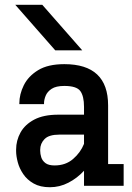

<svg xmlns="http://www.w3.org/2000/svg" viewBox="-20 -783 557 809"><path d="M212.9 -570.8 44.4 -762.7H158.2L326.7 -570.8ZM190.4 5.9Q149.4 5.9 121.8 -9.8Q94.2 -25.4 77.9 -49.6Q61.5 -73.7 54.7 -99.9Q47.9 -126 47.9 -146.5V-152.8Q47.9 -190.9 66.4 -224.6Q85 -258.3 124.3 -279.1Q163.6 -299.8 225.1 -299.8H334V-333Q334 -377.9 318.4 -399.4Q302.7 -420.9 251 -420.9Q215.8 -420.9 197.5 -408.7Q179.2 -396.5 172.4 -379.6Q165.5 -362.8 165.5 -347.7V-344.2H61.5V-347.7Q61.5 -385.7 80.3 -423.8Q99.1 -461.9 140.6 -487.3Q182.1 -512.7 251 -512.7Q435.5 -512.7 435.5 -338.9V-91.8H501V0H334V-63.5Q305.2 -32.2 268.3 -13.2Q231.4 5.9 190.4 5.9ZM230.5 -215.8Q186 -215.8 167.7 -197Q149.4 -178.2 149.4 -152.3V-147.5Q149.4 -134.8 153.8 -120.4Q158.2 -106 171.4 -95.9Q184.6 -85.9 210 -85.9Q256.3 -85.9 287.8 -113Q319.3 -140.1 334 -176.8V-215.8Z"/></svg>

Font: Kay Pho Du
Style: Bold
Weight: 700
Designer: Victor Gaultney, Khu Oo Reh
Foundry: SIL International
Version: Version 3.000